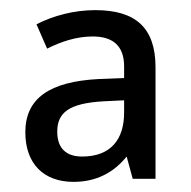

<svg xmlns="http://www.w3.org/2000/svg" viewBox="-20 -742 377 379"><path d="M168 -722C126 -722 85 -711 52 -694L73 -646C101 -660 131 -670 163 -670C200 -670 225 -654 225 -611V-588L175 -586C78 -581 30 -548 30 -481C30 -418 67 -383 125 -383C171 -383 205 -402 230 -433L242 -389H287V-609C287 -687 248 -722 168 -722ZM184 -542 225 -544V-520C225 -467 199 -433 142 -433C112 -433 93 -448 93 -482C93 -519 115 -538 184 -542Z"/></svg>

Font: Noto Sans Bengali SemiCondensed
Style: Regular
Weight: 400
Width: 4
Designer: Jelle Bosma - Monotype Design Team
Foundry: Monotype Imaging Inc.
Version: Version 2.003